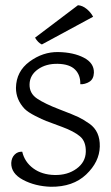

<svg xmlns="http://www.w3.org/2000/svg" viewBox="-20 -699 424 734"><path d="M339 -421Q338 -396 321 -386Q304 -376 287 -377Q288 -412 267 -433Q246 -454 201 -455Q156 -456 125 -434Q94 -412 93 -377Q92 -342 122 -322Q152 -302 207 -281Q262 -260 280.5 -251Q299 -242 322 -226Q363 -197 361.5 -138.5Q360 -80 309.5 -32Q259 16 174 15Q114 13 68 -11.5Q22 -36 23 -76Q24 -96 36 -108Q48 -120 65 -119Q74 -80 107 -55.5Q140 -31 189 -30Q238 -29 272.5 -54Q307 -79 308 -118.5Q309 -158 286 -177.5Q263 -197 217 -214Q171 -231 156.5 -236.5Q142 -242 114.5 -256Q87 -270 74 -283Q41 -318 41 -363Q42 -426 93 -463.5Q144 -501 202.5 -500Q261 -499 300.5 -478.5Q340 -458 339 -421ZM336 -635 140 -529Q125 -536 114 -555L278 -679Q295 -678 311 -665Q327 -652 336 -635Z"/></svg>

Font: Karma Light
Style: Regular
Weight: 300
Designer: Joana Correia
Foundry: Indian Type Foundry
Version: Version 1.202;PS 1.0;hotconv 1.0.78;makeotf.lib2.5.61930; tt